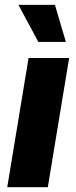

<svg xmlns="http://www.w3.org/2000/svg" viewBox="-20 -784 320 804"><path d="M10.3 0 99.6 -541H269.5L180.2 0ZM140.6 -608.4 57.1 -763.7H210L255.9 -608.4Z"/></svg>

Font: Inter 17pt ExtraBold
Style: Italic
Weight: 800
Italic angle: -9.3988°
Version: Version 4.001;git-66647c0bb